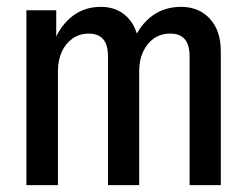

<svg xmlns="http://www.w3.org/2000/svg" viewBox="-20 -540 717 560"><path d="M57 0V-510H144V-414H149V0ZM295 0V-375Q295 -409 281 -425.5Q267 -442 239 -442Q212 -442 191.5 -427.5Q171 -413 160 -388.5Q149 -364 149 -333L137 -418Q157 -467 192 -493.5Q227 -520 274 -520Q325 -520 355.5 -485.5Q386 -451 386 -390V0ZM533 0V-375Q533 -409 519 -425.5Q505 -442 477 -442Q449 -442 429 -428Q409 -414 397.5 -389.5Q386 -365 386 -333L368 -420Q390 -470 425.5 -495Q461 -520 508 -520Q560 -520 592 -485.5Q624 -451 624 -390V0Z"/></svg>

Font: Instrument Sans Condensed Medium
Style: Regular
Weight: 500
Width: 3
Designer: Rodrigo Fuenzalida
Foundry: fragTYPE
Version: Version 1.000;gftools[0.9.28]